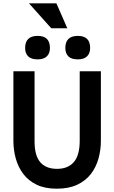

<svg xmlns="http://www.w3.org/2000/svg" viewBox="-20 -1131 691 1161"><path d="M321 -1111 387 -960H290L155 -1111ZM132 -841Q132 -914 208 -914Q282 -914 282 -841Q282 -808 263 -790Q244 -772 208 -772Q169 -772 150.5 -790Q132 -808 132 -841ZM375 -841Q375 -914 451 -914Q525 -914 525 -841Q525 -808 506 -790Q487 -772 451 -772Q412 -772 393.5 -790Q375 -808 375 -841ZM61 -280V-700H189V-276Q189 -190 223.5 -150Q258 -110 325 -110Q391 -110 426.5 -151Q462 -192 462 -280V-700H590V-280Q590 -224 575.5 -172Q561 -120 529.5 -79Q498 -38 447 -14Q396 10 323 10Q252 10 202 -14Q152 -38 121 -79Q90 -120 75.5 -172Q61 -224 61 -280Z"/></svg>

Font: Haskoy Bold
Style: Regular
Weight: 700
Designer: Ertekin Erdin
Foundry: Ertekin Erdin
Version: Version 1.500; ttfautohint (v1.8.3)